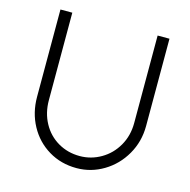

<svg xmlns="http://www.w3.org/2000/svg" viewBox="-107 -827 931 939"><g transform="rotate(15 359.0 -357.5)"><path d="M361 7Q282 7 219 -31Q156 -69 120.5 -134.5Q85 -200 85 -280V-722H145V-279Q145 -215 173 -163.5Q201 -112 250.5 -83Q300 -54 361 -54Q418 -54 468 -83Q518 -112 547.5 -163.5Q577 -215 577 -279V-722H637V-280Q637 -201 599 -135Q561 -69 497.5 -31Q434 7 361 7Z"/></g></svg>

Font: SUIT Light
Style: Regular
Weight: 300
Designer: Sunn Youn; Korean Glyphs from Source Han Sans (Sandoll Communications; Soo-young Jang, Joo-yeon Kang)
Foundry: Sunn
Version: Version 1.006